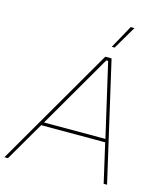

<svg xmlns="http://www.w3.org/2000/svg" viewBox="-159 -995 926 1091"><g transform="rotate(15 304.5 -450.0)"><path d="M377 -700H414L575 0H555L501 -236L500 -243L399 -681H388L134 -243L130 -237L-8 0H-29ZM126 -249H508L512 -230H115ZM415 -764H398L473 -900H495Z"/></g></svg>

Font: Fixel Italic Variable Display Thin
Style: Italic
Weight: 100
Italic angle: -10°
Designer: AlfaBravo + MacPaw
Foundry: Kyrylo Tkachov, Marchela Mozhyna, Serhii Makarenko, Maria Weinstein, Zakhar Kryvoshyya
Version: Version 1.210;Glyphs 3.2 (3217)